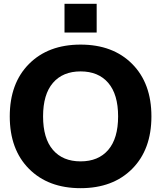

<svg xmlns="http://www.w3.org/2000/svg" viewBox="-20 -973 842 1003"><path d="M317 -803V-953H485V-803ZM131.5 -639Q232 -740 401 -740Q570 -740 670.5 -639Q771 -538 771 -365Q771 -192 670.5 -91Q570 10 401 10Q232 10 131.5 -91Q31 -192 31 -365Q31 -538 131.5 -639ZM256.5 -190Q308 -130 401 -130Q494 -130 545.5 -190Q597 -250 597 -365Q597 -480 545.5 -540Q494 -600 401 -600Q308 -600 256.5 -540Q205 -480 205 -365Q205 -250 256.5 -190Z"/></svg>

Font: Mplus 1p ExtraBold
Style: Regular
Weight: 800
Version: Version 1.061